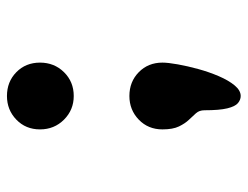

<svg xmlns="http://www.w3.org/2000/svg" viewBox="-100 -468 712 552"><g transform="rotate(-90 256.0 -192.0)"><path d="M256 144Q245 144 235.5 136Q226 128 220.5 105.5Q215 83 215 40Q215 25 206.5 15.5Q198 6 187.5 -5Q177 -16 168.5 -33.5Q160 -51 160 -81Q160 -122 188 -149Q216 -176 256 -176Q297 -176 324.5 -149Q352 -122 352 -81Q352 -65 347 -37Q342 -9 333.5 22Q325 53 313 81Q301 109 286.5 126.5Q272 144 256 144ZM256 -336Q216 -336 188 -364Q160 -392 160 -433Q160 -474 188 -501Q216 -528 256 -528Q297 -528 324.5 -501Q352 -474 352 -433Q352 -392 324.5 -364Q297 -336 256 -336Z"/></g></svg>

Font: Hasubi Mono
Style: Regular
Weight: 400
Designer: Eli Heuer
Foundry: Eli Heuer
Version: Version 1.000